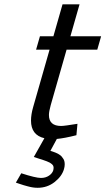

<svg xmlns="http://www.w3.org/2000/svg" viewBox="-20 -641 496 904"><path d="M274.4 -620.6H354.5L311.5 -470.2H456.1L438 -407.2H293.5L218.8 -146Q210.4 -115.7 210.4 -99.6Q210.4 -47.9 268.1 -47.9Q282.7 -47.9 344.7 -58.1L339.8 -4.4Q284.2 9.8 247.6 13.2L217.3 69.3Q217.8 69.3 224.1 71.3Q230.5 73.2 233.2 74.5Q235.8 75.7 242.7 78.1Q249.5 80.6 253.2 83Q256.8 85.4 262.5 89.1Q268.1 92.8 271.2 97.2Q274.4 101.6 278.1 106.7Q281.7 111.8 283.2 118.7Q284.7 125.5 284.7 132.8Q284.7 143.6 281.2 155.3Q271.5 189 237.1 216.1Q202.6 243.2 157.2 243.2Q147 243.2 136 241.7Q125 240.2 111.8 236.6Q98.6 232.9 91.6 231Q84.5 229 70.3 224.1Q56.2 219.2 54.7 218.8L80.1 174.8Q147.9 196.8 172.9 196.8Q194.8 196.8 210.7 186Q226.6 175.3 231 160.2Q232.4 154.3 232.4 149.9Q232.4 144.5 230.7 140.1Q229 135.7 223.9 131.6Q218.8 127.4 214.4 124.8Q210 122.1 200.2 118.4Q190.4 114.7 183.6 112.5Q176.8 110.4 162.4 105.7Q147.9 101.1 139.2 98.1L189 9.8Q126 -4.9 126 -73.2Q126 -102.1 136.2 -137.2L213.4 -407.2H149.9L168 -470.2H231.4Z"/></svg>

Font: Cantarell
Style: Italic
Weight: 400
Italic angle: -16°
Designer: Dave Crossland
Version: Version 1.004